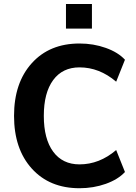

<svg xmlns="http://www.w3.org/2000/svg" viewBox="-20 -952 696 982"><path d="M619.1 -72.3Q584 -34.2 521 -11.7Q458 10.7 386.7 10.7Q233.4 10.7 142.6 -89.8Q51.8 -190.4 51.8 -359.4Q51.8 -528.3 142.6 -628.9Q233.4 -729.5 386.7 -729.5Q458 -729.5 521 -707Q584 -684.6 619.1 -646.5L574.2 -534.2Q488.3 -607.4 386.7 -607.4Q299.8 -607.4 252 -542.5Q204.1 -477.5 204.1 -359.4Q204.1 -241.2 252 -176.3Q299.8 -111.3 386.7 -111.3Q488.3 -111.3 574.2 -184.6ZM317.4 -805.7V-931.6H450.2V-805.7Z"/></svg>

Font: Min Sans Bold
Style: Regular
Weight: 700
Designer: Jinseong-Kim, NotoSansCJK, Nunito
Foundry: Jinseong-Kim
Version: Version 1.400;Glyphs 3.1.2 (3151)